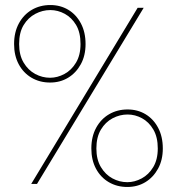

<svg xmlns="http://www.w3.org/2000/svg" viewBox="-20 -731 703 763"><path d="M104 0 527 -700H551L127 0ZM486 12Q445 12 412.5 -7Q380 -26 361.5 -60.5Q343 -95 343 -141Q343 -188 362 -223Q381 -258 413.5 -277Q446 -296 487 -296Q527 -296 558.5 -277Q590 -258 608.5 -223Q627 -188 627 -141Q627 -95 608 -60.5Q589 -26 557.5 -7Q526 12 486 12ZM486 -7Q515 -7 543 -22Q571 -37 589 -67Q607 -97 607 -141Q607 -186 589.5 -216Q572 -246 544.5 -261Q517 -276 487 -276Q456 -276 427.5 -261Q399 -246 381 -216Q363 -186 363 -141Q363 -97 381 -67Q399 -37 427 -22Q455 -7 486 -7ZM179 -403Q138 -403 105.5 -422Q73 -441 54.5 -475.5Q36 -510 36 -556Q36 -603 55 -638Q74 -673 106.5 -692Q139 -711 180 -711Q220 -711 251.5 -692Q283 -673 301.5 -638Q320 -603 320 -556Q320 -510 301 -475.5Q282 -441 250.5 -422Q219 -403 179 -403ZM179 -422Q208 -422 236 -437Q264 -452 282 -482Q300 -512 300 -556Q300 -602 282.5 -631.5Q265 -661 237.5 -676Q210 -691 180 -691Q149 -691 120.5 -676Q92 -661 74 -631.5Q56 -602 56 -556Q56 -512 74 -482Q92 -452 120 -437Q148 -422 179 -422Z"/></svg>

Font: DM Sans 9pt Thin
Style: Regular
Weight: 250
Version: Version 4.004;gftools[0.9.30]